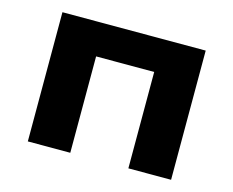

<svg xmlns="http://www.w3.org/2000/svg" viewBox="-77 -604 865 712"><g transform="rotate(15 356.0 -248.0)"><path d="M81 0V-496H631V0H467V-370H244V0Z"/></g></svg>

Font: Nunito Sans 10pt SemiExpanded ExtraBold
Style: Regular
Weight: 800
Width: 6
Designer: Vernon Adams
Foundry: Vernon Adams
Version: Version 3.101;gftools[0.9.27]